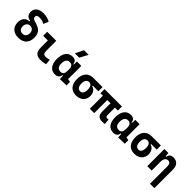

<svg xmlns="http://www.w3.org/2000/svg" viewBox="298 -2331 4093 4093"><g transform="rotate(45 2344.0 -285.0)"><path d="M294.9 9.8C447.3 9.8 537.6 -80.1 537.6 -232.4C537.6 -395 451.7 -447.3 300.8 -488.3C247.1 -502.9 229 -525.9 229 -560.5C229 -600.1 252.9 -616.7 309.6 -616.7C369.1 -616.7 419.9 -603.5 463.4 -577.6L513.2 -689.9C451.7 -725.1 384.3 -742.2 309.6 -742.2C169.4 -742.2 89.4 -678.7 89.4 -566.9C89.4 -500.5 122.6 -440.9 219.2 -424.8V-408.2C113.3 -401.9 53.2 -332.5 53.2 -217.8C53.2 -74.7 143.1 9.8 294.9 9.8ZM294.9 -115.2C228 -115.2 188.5 -158.7 188.5 -232.4C188.5 -305.2 231.4 -353 294.9 -353C359.4 -353 402.3 -309.6 402.3 -233.9C402.3 -159.2 362.3 -115.2 294.9 -115.2Z M959 9.8C1014.6 9.8 1060.5 3.9 1113.8 -10.7L1102.1 -134.3C1059.1 -121.6 1027.3 -115.7 998 -115.7C926.8 -115.7 913.6 -150.9 913.6 -232.9V-517.6H641.1V-396H781.7V-195.3C781.7 -51.8 833.5 9.8 959 9.8Z M1400.4 9.8C1470.2 9.8 1517.1 -24.9 1523.4 -93.8H1540.5L1545.9 4.9L1740.7 0V-107.4L1669.4 -118.2V-517.6H1537.1V-423.8H1521.5C1514.2 -493.2 1474.6 -527.3 1402.3 -527.3C1271 -527.3 1195.8 -427.7 1195.8 -253.9C1195.8 -84 1270.5 9.8 1400.4 9.8ZM1537.1 -242.7C1537.1 -157.2 1512.2 -114.7 1440.9 -114.7C1368.7 -114.7 1331.1 -161.6 1331.1 -253.9C1331.1 -349.1 1370.6 -402.8 1439.9 -402.8C1504.9 -402.8 1537.1 -360.4 1537.1 -274.9ZM1382.8 -609.4H1513.2L1613.8 -794.9H1473.6Z M2033.7 9.8C2170.9 9.8 2261.2 -74.2 2261.2 -201.2C2261.2 -289.1 2210.4 -360.8 2143.1 -372.6V-392.1H2309.6V-517.6H2033.7C1886.2 -517.6 1801.3 -421.4 1801.3 -253.9C1801.3 -85.9 1886.2 9.8 2033.7 9.8ZM2033.7 -115.7C1971.7 -115.7 1936.5 -165.5 1936.5 -253.9C1936.5 -342.3 1971.7 -392.1 2033.7 -392.1C2092.3 -392.1 2126 -342.3 2126 -253.9C2126 -165.5 2092.3 -115.7 2033.7 -115.7Z M2821.3 9.8C2856 9.8 2873.5 8.3 2900.9 3.9L2889.2 -119.6C2873 -117.2 2861.8 -115.7 2850.6 -115.7C2812.5 -115.7 2805.2 -137.7 2805.2 -189V-394.5H2894V-517.6H2369.6V-394.5H2443.8V0H2575.7V-394.5H2673.3V-151.4C2673.3 -38.6 2717.3 9.8 2821.3 9.8Z M3158.2 9.8C3228 9.8 3274.9 -24.9 3281.2 -93.8H3298.3L3303.7 4.9L3498.5 0V-107.4L3427.2 -118.2V-517.6H3294.9V-423.8H3279.3C3272 -493.2 3232.4 -527.3 3160.2 -527.3C3028.8 -527.3 2953.6 -427.7 2953.6 -253.9C2953.6 -84 3028.3 9.8 3158.2 9.8ZM3294.9 -242.7C3294.9 -157.2 3270 -114.7 3198.7 -114.7C3126.5 -114.7 3088.9 -161.6 3088.9 -253.9C3088.9 -349.1 3128.4 -402.8 3197.8 -402.8C3262.7 -402.8 3294.9 -360.4 3294.9 -274.9Z M3791.5 9.8C3928.7 9.8 4019 -74.2 4019 -201.2C4019 -289.1 3968.3 -360.8 3900.9 -372.6V-392.1H4067.4V-517.6H3791.5C3644 -517.6 3559.1 -421.4 3559.1 -253.9C3559.1 -85.9 3644 9.8 3791.5 9.8ZM3791.5 -115.7C3729.5 -115.7 3694.3 -165.5 3694.3 -253.9C3694.3 -342.3 3729.5 -392.1 3791.5 -392.1C3850.1 -392.1 3883.8 -342.3 3883.8 -253.9C3883.8 -165.5 3850.1 -115.7 3791.5 -115.7Z M4481.4 224.6H4613.8V-336.9C4613.8 -458 4551.3 -527.3 4441.9 -527.3C4364.7 -527.3 4330.1 -493.2 4320.3 -423.8H4305.7L4293.5 -517.6H4175.3V0H4307.6V-258.3C4307.6 -355.5 4341.3 -402.8 4407.2 -402.8C4454.6 -402.8 4481.4 -367.2 4481.4 -304.2Z"/></g></svg>

Font: Cascadia Mono NF
Style: Bold
Weight: 700
Monospace: yes
Designer: Aaron Bell
Foundry: Saja Typeworks
Version: Version 2404.023